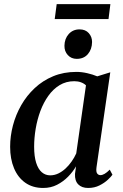

<svg xmlns="http://www.w3.org/2000/svg" viewBox="-20 -898 593 928"><path d="M446.5 -90Q443.5 -68 449.5 -59.8Q455.5 -51.5 465.5 -51.5Q474.5 -51.5 485.5 -57.8Q496.5 -64 510.5 -78L523.5 -53.5Q517.5 -44.5 501.2 -29.2Q485 -14 460.8 -1.8Q436.5 10.5 406 10.5Q375 10.5 358 -7Q341 -24.5 342.5 -57.5L347.5 -94Q332.5 -68 309.2 -44.2Q286 -20.5 256 -5Q226 10.5 189 10.5Q138 10.5 102.2 -14.8Q66.5 -40 47.8 -84.8Q29 -129.5 29 -188.5Q29 -240 42.5 -291.5Q56 -343 82.5 -389.5Q109 -436 147.8 -472.2Q186.5 -508.5 237 -529.5Q287.5 -550.5 349 -550.5Q375 -550.5 402 -544.2Q429 -538 450 -529L513 -548.5ZM395.5 -485.5Q385.5 -495 371.2 -500.2Q357 -505.5 339 -505.5Q299.5 -505.5 268.2 -486.5Q237 -467.5 213.8 -435Q190.5 -402.5 175.2 -361.5Q160 -320.5 152.5 -276Q145 -231.5 145 -189Q145 -142 154.8 -111.2Q164.5 -80.5 182 -65.5Q199.5 -50.5 222.5 -50.5Q243 -50.5 261.8 -59.5Q280.5 -68.5 296.8 -83.5Q313 -98.5 326.2 -117.5Q339.5 -136.5 348.5 -156.5ZM351 -613.5Q324.5 -613.5 307.8 -631.8Q291 -650 291.5 -677Q292 -711 312.2 -733.5Q332.5 -756 364.5 -756Q393 -756 409 -738Q425 -720 425 -695Q424.5 -659.5 404.8 -636.5Q385 -613.5 351 -613.5ZM254 -878H513.5L504.5 -806H244.5Z"/></svg>

Font: Merriweather 60pt Medium
Style: Italic
Weight: 500
Italic angle: -7.8°
Version: Version 2.101